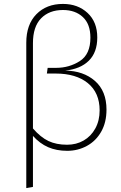

<svg xmlns="http://www.w3.org/2000/svg" viewBox="-20 -759 618 979"><path d="M523 -200Q523 -135 496 -87.5Q469 -40 423 -15Q377 10 323 10Q268 10 225.5 -8.5Q183 -27 148 -66V194L114 200V-541Q114 -634 165.5 -686.5Q217 -739 301 -739Q377 -739 426.5 -693Q476 -647 476 -568Q476 -492 433 -449.5Q390 -407 312 -399Q405 -398 464 -346.5Q523 -295 523 -200ZM488 -196Q488 -286 428 -335Q368 -384 264 -384H219L223 -413H266Q333 -413 387 -447.5Q441 -482 441 -567Q441 -636 402.5 -672Q364 -708 301 -708Q231 -708 189.5 -665.5Q148 -623 148 -539V-104Q187 -59 227 -40Q267 -21 322 -21Q369 -21 406.5 -42.5Q444 -64 466 -104Q488 -144 488 -196Z"/></svg>

Font: FiraGO UltraLight
Style: Regular
Weight: 200
Designer: bBox Type
Foundry: bBox Type GmbH
Version: Version 1.001